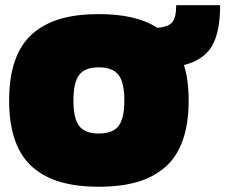

<svg xmlns="http://www.w3.org/2000/svg" viewBox="-20 -708 866 738"><path d="M359.9 -653.8Q503.9 -653.8 585 -601.1Q627.9 -604.5 642.6 -623Q657.2 -641.6 657.2 -688H826.2Q826.2 -584 794.2 -530.3Q762.2 -476.6 687 -458Q705.1 -401.9 705.1 -321.8Q705.1 -231.9 682.1 -167.7Q659.2 -103.5 613.8 -64.7Q568.4 -25.9 506.1 -8.1Q443.8 9.8 359.9 9.8Q275.9 9.8 213.6 -8.1Q151.4 -25.9 106.2 -64.7Q61 -103.5 38.1 -167.7Q15.1 -231.9 15.1 -321.8Q15.1 -411.6 38.1 -476.1Q61 -540.5 106.2 -579.3Q151.4 -618.2 213.9 -636Q276.4 -653.8 359.9 -653.8ZM284.4 -223.6Q306.6 -194.8 359.9 -194.8Q413.1 -194.8 435.5 -223.6Q458 -252.4 458 -321.8Q458 -391.1 435.5 -420.2Q413.1 -449.2 359.9 -449.2Q306.6 -449.2 284.4 -420.2Q262.2 -391.1 262.2 -321.8Q262.2 -252.4 284.4 -223.6Z"/></svg>

Font: Kanit Black
Style: Regular
Weight: 900
Designer: Katatrad Team
Foundry: CadsonDemak
Version: Version 1.000;PS 001.000;hotconv 1.0.88;makeotf.lib2.5.64775